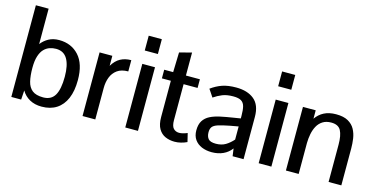

<svg xmlns="http://www.w3.org/2000/svg" viewBox="-73 -1082 2854 1456"><g transform="rotate(15 1354.0 -354.5)"><path d="M300.3 11.7Q246.1 11.7 206.1 -10.5Q166 -32.7 142.6 -72.8L137.7 0H60.5V-719.7H160.6V-441.9Q184.6 -473.1 219.2 -491.9Q253.9 -510.7 300.3 -510.7Q396 -510.7 455.6 -445.6Q515.1 -380.4 515.1 -253.4Q515.1 -168.5 490 -109.4Q464.8 -50.3 417 -19.3Q369.1 11.7 300.3 11.7ZM293.9 -59.1Q356.9 -59.1 384.8 -107.2Q412.6 -155.3 412.6 -252.9Q412.6 -343.3 383.8 -391.8Q355 -440.4 294.4 -440.4Q269.5 -440.4 245.4 -432.4Q221.2 -424.3 201.4 -404.3Q181.6 -384.3 169.7 -347.9Q157.7 -311.5 157.7 -254.9Q157.7 -192.9 168.2 -149.2Q178.7 -105.5 208 -82.3Q237.3 -59.1 293.9 -59.1Z M619.6 0V-499.5H719.7V-420.9Q746.1 -465.3 782.7 -485.1Q819.3 -504.9 867.2 -504.9V-416.5Q814 -416.5 781.5 -393.1Q749 -369.6 734.4 -331.3Q719.7 -293 719.7 -247.6V0Z M955.1 0V-499.5H1054.7V0ZM946.8 -602.1V-718.3H1049.8V-602.1Z M1343.3 7.8Q1303.7 7.8 1270.5 -6.6Q1237.3 -21 1217.3 -54.9Q1197.3 -88.9 1197.3 -147V-431.6H1127V-499.5H1197.3L1201.7 -654.8L1297.4 -680.2V-499.5H1407.2V-431.6H1297.4V-149.9Q1297.4 -103 1314.7 -84.7Q1332 -66.4 1359.4 -66.4Q1373 -66.4 1389.4 -70.6Q1405.8 -74.7 1423.3 -82L1439.5 -15.1Q1417 -4.4 1392.1 1.7Q1367.2 7.8 1343.3 7.8Z M1635.7 11.7Q1592.3 11.7 1557.1 -2.9Q1522 -17.6 1501.5 -46.6Q1481 -75.7 1481 -118.7Q1481 -165.5 1499.3 -194.3Q1517.6 -223.1 1550.5 -239.7Q1583.5 -256.3 1628.2 -265.9Q1672.9 -275.4 1726.1 -283.7L1783.7 -293V-313.5Q1783.7 -358.9 1776.6 -386.5Q1769.5 -414.1 1748.8 -427Q1728 -439.9 1686.5 -439.9Q1635.3 -439.9 1601.1 -426Q1566.9 -412.1 1534.7 -390.1Q1534.7 -390.1 1528.8 -399.2Q1522.9 -408.2 1515.1 -419.9Q1507.3 -431.6 1501.2 -440.4Q1495.1 -449.2 1495.1 -449.2Q1536.6 -479.5 1581.3 -495.1Q1626 -510.7 1690.4 -510.7Q1779.3 -510.7 1831.5 -467.8Q1883.8 -424.8 1883.8 -331.5V0H1797.9L1789.6 -59.1Q1764.2 -24.4 1724.6 -6.3Q1685.1 11.7 1635.7 11.7ZM1649.4 -58.6Q1693.8 -58.6 1725.6 -77.6Q1757.3 -96.7 1783.7 -127V-230L1718.8 -218.3Q1660.6 -207 1628.9 -196.8Q1597.2 -186.5 1585.4 -170.7Q1573.7 -154.8 1574.2 -127Q1574.7 -95.7 1590.3 -77.1Q1606 -58.6 1649.4 -58.6Z M2002.4 0V-499.5H2102.1V0ZM1994.1 -602.1V-718.3H2097.2V-602.1Z M2216.3 0V-499.5H2316.4V-433.6Q2341.8 -470.7 2380.9 -490.7Q2419.9 -510.7 2475.1 -510.7Q2533.7 -510.7 2569.1 -490.7Q2604.5 -470.7 2622.3 -438Q2640.1 -405.3 2645.8 -366.5Q2651.4 -327.6 2651.4 -290V0H2551.3V-292Q2551.3 -365.2 2531.2 -402.8Q2511.2 -440.4 2455.6 -440.4Q2415.5 -440.4 2388.7 -423.3Q2361.8 -406.2 2346.2 -377.7Q2330.6 -349.1 2323.7 -314.2Q2316.9 -279.3 2316.4 -243.2V0Z"/></g></svg>

Font: Pontano Sans SemiBold
Style: Regular
Weight: 600
Designer: Vernon Adams
Foundry: Vernon Adams
Version: Version 2.001